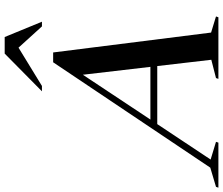

<svg xmlns="http://www.w3.org/2000/svg" viewBox="-170 -888 975 840"><g transform="rotate(-90 318.0 -467.5)"><path d="M596 -32 666.5 -10.5 663 0H393.5L397 -10.5L477 -31L449.5 -267.5H195.5L40.5 -34L118 -10.5L114.5 0H-82.5L-79 -10.5L5 -35.5L466 -723H509ZM215.5 -297.5H446L411.5 -593ZM339 -772 504 -935H576.5L643.5 -772H623L530 -874.5L362.5 -772Z"/></g></svg>

Font: Newsreader Display Medium
Style: Italic
Weight: 500
Italic angle: -17°
Designer: Hugues Gentile
Foundry: Production Type
Version: Version 1.001